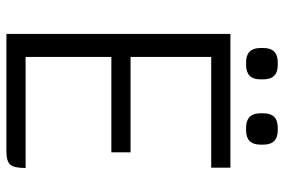

<svg xmlns="http://www.w3.org/2000/svg" viewBox="-164 -724 888 600"><g transform="rotate(90 280.0 -424.0)"><path d="M505 -60Q505 -24 494.5 -12Q484 0 453 0H86V-700H504V-640H158V-388H456V-328H158V-60ZM130 -794V-803Q130 -848 175 -848H183Q228 -848 228 -803V-794Q228 -749 183 -749H175Q130 -749 130 -794ZM334 -794V-803Q334 -848 379 -848H387Q432 -848 432 -803V-794Q432 -749 387 -749H379Q334 -749 334 -794Z"/></g></svg>

Font: Krub
Style: Regular
Weight: 400
Designer: Ekaluck Peanpanawate
Foundry: Cadson Demak Co.,Ltd.
Version: Version 1.000; ttfautohint (v1.6)